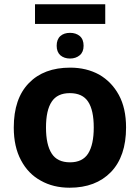

<svg xmlns="http://www.w3.org/2000/svg" viewBox="-20 -875 659 905"><path d="M476.1 -855V-762.2H145V-855ZM310.1 -720.2Q337.9 -720.2 356 -705.1Q374 -689.9 374 -659.2Q374 -629.9 356 -614.7Q337.4 -599.1 310.1 -599.1Q282.7 -599.1 264.6 -614.3Q247.1 -630.4 247.1 -659.2Q247.1 -689.5 264.6 -705.1Q281.7 -720.2 310.1 -720.2ZM574.2 -273.9Q574.2 -138.2 502.9 -64Q431.2 9.8 308.1 9.8Q231 9.8 172.4 -23.4Q112.8 -55.7 79.1 -119.6Q44.9 -183.1 44.9 -273.9Q44.9 -410.6 116.2 -483.4Q186.5 -556.2 311 -556.2Q387.2 -556.2 447.3 -523.4Q505.9 -489.7 540 -427.7Q574.2 -365.2 574.2 -273.9ZM196.8 -273.9Q196.8 -192.9 223.6 -151.4Q250 -109.9 310.1 -109.9Q369.1 -109.9 395.5 -151.4Q421.9 -193.4 421.9 -273.9Q421.9 -355.5 395.5 -395.5Q369.1 -436 309.1 -436Q250 -436 223.6 -395.5Q196.8 -355.5 196.8 -273.9Z"/></svg>

Font: Droid Sans Thai
Style: Bold
Weight: 700
Designer: Steve Matteson
Foundry: Ascender Corporation
Version: Version 1.00